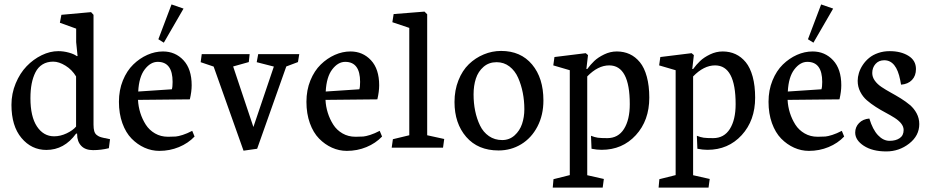

<svg xmlns="http://www.w3.org/2000/svg" viewBox="-20 -673 4232 875"><path d="M331.5 -64H326.7Q272.9 10.3 191.4 10.3Q123.5 10.3 77.9 -44.2Q32.2 -98.6 32.2 -195.3Q32.2 -246.6 51.5 -293Q70.8 -339.4 101.3 -371.1Q131.8 -402.8 169.9 -421.4Q208 -439.9 245.6 -439.9Q269.5 -439.9 293.5 -433.3Q317.4 -426.8 329.6 -417.5H333.5L327.1 -481V-542.5L252.9 -569.3L259.8 -605.5L395 -617.7L406.2 -605.5V-105Q406.2 -86.9 409.4 -75.7Q412.6 -64.5 420.2 -58.3Q427.7 -52.2 434.8 -49.6Q441.9 -46.9 455.6 -43.9Q458.5 -43.5 459.5 -43.5L481.4 -38.6L476.1 2.4Q440.9 11.2 403.8 11.2Q368.7 11.2 350.1 -8.5Q331.5 -28.3 331.5 -60.5ZM326.7 -96.2V-324.7Q308.1 -355.5 278.3 -373.8Q248.5 -392.1 222.7 -392.1Q194.3 -392.1 173.8 -379.4Q153.3 -366.7 141.6 -343.5Q129.9 -320.3 124.3 -291.3Q118.7 -262.2 118.7 -225.6Q118.7 -141.6 148.4 -96.7Q178.2 -51.8 226.6 -51.8Q255.4 -51.8 283.9 -65.4Q312.5 -79.1 326.7 -96.2Z M816.4 -633.8 726.6 -478.5 701.7 -494.1 761.7 -652.8ZM609.9 -255.9 763.2 -266.1Q766.6 -276.9 766.6 -299.8Q766.6 -391.1 698.7 -391.1Q666 -391.1 639.6 -356.7Q613.3 -322.3 609.9 -255.9ZM845.2 -220.2 608.9 -217.8Q610.4 -187.5 619.4 -158.7Q628.4 -129.9 644.3 -105Q660.2 -80.1 686.5 -64.9Q712.9 -49.8 745.1 -49.8H748Q769 -49.8 780.8 -50.8Q792.5 -51.8 812.5 -58.1Q832.5 -64.5 856 -76.7L866.7 -50.8Q837.4 -20 795.4 -2.7Q753.4 14.6 706.1 14.6Q670.9 14.6 638.4 0Q606 -14.6 579.6 -41.5Q553.2 -68.4 537.6 -111.8Q522 -155.3 522 -209Q522 -262.2 540 -306.4Q558.1 -350.6 587.2 -378.9Q616.2 -407.2 651.4 -422.9Q686.5 -438.5 722.7 -438.5Q778.8 -438.5 816.2 -398.4Q853.5 -358.4 853.5 -284.2Q853.5 -255.9 845.2 -220.2Z M1089.8 13.7 953.6 -369.6 894.5 -389.6 899.4 -426.3H1117.7L1113.8 -390.1L1042.5 -370.1L1134.8 -94.2L1228 -369.6L1149.9 -389.6L1156.7 -426.3H1343.8L1337.9 -390.1L1284.7 -370.1L1151.9 4.9Z M1699.7 -220.2 1463.4 -217.8Q1464.8 -187.5 1473.9 -158.7Q1482.9 -129.9 1498.8 -105Q1514.6 -80.1 1541 -64.9Q1567.4 -49.8 1599.6 -49.8H1602.5Q1623.5 -49.8 1635.3 -50.8Q1647 -51.8 1667 -58.1Q1687 -64.5 1710.4 -76.7L1721.2 -50.8Q1691.9 -20 1649.9 -2.7Q1607.9 14.6 1560.5 14.6Q1525.4 14.6 1492.9 0Q1460.4 -14.6 1434.1 -41.5Q1407.7 -68.4 1392.1 -111.8Q1376.5 -155.3 1376.5 -209Q1376.5 -262.2 1394.5 -306.4Q1412.6 -350.6 1441.7 -378.9Q1470.7 -407.2 1505.9 -422.9Q1541 -438.5 1577.1 -438.5Q1633.3 -438.5 1670.7 -398.4Q1708 -358.4 1708 -284.2Q1708 -255.9 1699.7 -220.2ZM1464.4 -255.9 1617.7 -266.1Q1621.1 -276.9 1621.1 -299.8Q1621.1 -391.1 1553.2 -391.1Q1520.5 -391.1 1494.1 -356.7Q1467.8 -322.3 1464.4 -255.9Z M1926.8 -56.6 2004.4 -39.6 1999 0H1765.1L1770.5 -38.6L1845.2 -56.6V-545.9L1768.1 -571.8L1773.9 -608.9L1914.6 -620.1L1926.8 -607.9Z M2138.2 -242.7Q2138.2 -203.1 2145.5 -167.5Q2152.8 -131.8 2167.5 -101.3Q2182.1 -70.8 2208.3 -52.7Q2234.4 -34.7 2268.6 -34.7Q2301.3 -34.7 2325 -55.9Q2348.6 -77.1 2359.1 -108.2Q2369.6 -139.2 2369.6 -175.3Q2369.6 -213.9 2362.5 -250Q2355.5 -286.1 2341.3 -318.4Q2327.1 -350.6 2301.8 -370.1Q2276.4 -389.6 2243.2 -389.6Q2208 -389.6 2183.6 -368.4Q2159.2 -347.2 2148.7 -314.9Q2138.2 -282.7 2138.2 -242.7ZM2456.5 -215.3Q2456.5 -148.4 2429.2 -96.2Q2401.9 -43.9 2355.2 -15.6Q2308.6 12.7 2252 12.7Q2158.2 12.7 2104.7 -49.1Q2051.3 -110.8 2051.3 -208Q2051.3 -261.7 2069.1 -306.6Q2086.9 -351.6 2116.7 -380.4Q2146.5 -409.2 2184.6 -425Q2222.7 -440.9 2263.7 -440.9Q2353 -440.9 2404.8 -379.2Q2456.5 -317.4 2456.5 -215.3Z M2721.7 9.8Q2700.2 9.8 2675.8 4.9L2673.3 -54.2Q2690.4 -47.4 2704.6 -45.4Q2718.8 -43.5 2747.6 -43.5Q2797.4 -43.5 2823.7 -85.4Q2850.1 -127.4 2850.1 -198.2Q2850.1 -375 2756.3 -375Q2705.1 -375 2656.2 -324.7V125.5L2731.9 142.6L2726.6 182.1H2499L2502.4 143.6L2576.7 125V-353L2501.5 -375L2506.8 -413.1L2649.4 -430.7L2659.7 -421.9L2652.3 -358.4H2656.2Q2670.9 -378.4 2688.2 -395Q2705.6 -411.6 2733.4 -425Q2761.2 -438.5 2791 -438.5Q2823.2 -438.5 2849.6 -426.3Q2876 -414.1 2896.2 -389.4Q2916.5 -364.7 2927.7 -323.5Q2939 -282.2 2939 -228Q2939 -124 2877.7 -57.1Q2816.4 9.8 2721.7 9.8Z M3204.1 9.8Q3182.6 9.8 3158.2 4.9L3155.8 -54.2Q3172.9 -47.4 3187 -45.4Q3201.2 -43.5 3230 -43.5Q3279.8 -43.5 3306.2 -85.4Q3332.5 -127.4 3332.5 -198.2Q3332.5 -375 3238.8 -375Q3187.5 -375 3138.7 -324.7V125.5L3214.4 142.6L3209 182.1H2981.4L2984.9 143.6L3059.1 125V-353L2983.9 -375L2989.3 -413.1L3131.8 -430.7L3142.1 -421.9L3134.8 -358.4H3138.7Q3153.3 -378.4 3170.7 -395Q3188 -411.6 3215.8 -425Q3243.7 -438.5 3273.4 -438.5Q3305.7 -438.5 3332 -426.3Q3358.4 -414.1 3378.7 -389.4Q3398.9 -364.7 3410.2 -323.5Q3421.4 -282.2 3421.4 -228Q3421.4 -124 3360.1 -57.1Q3298.8 9.8 3204.1 9.8Z M3776.9 -633.8 3687 -478.5 3662.1 -494.1 3722.2 -652.8ZM3570.3 -255.9 3723.6 -266.1Q3727.1 -276.9 3727.1 -299.8Q3727.1 -391.1 3659.2 -391.1Q3626.5 -391.1 3600.1 -356.7Q3573.7 -322.3 3570.3 -255.9ZM3805.7 -220.2 3569.3 -217.8Q3570.8 -187.5 3579.8 -158.7Q3588.9 -129.9 3604.7 -105Q3620.6 -80.1 3647 -64.9Q3673.3 -49.8 3705.6 -49.8H3708.5Q3729.5 -49.8 3741.2 -50.8Q3752.9 -51.8 3772.9 -58.1Q3793 -64.5 3816.4 -76.7L3827.1 -50.8Q3797.9 -20 3755.9 -2.7Q3713.9 14.6 3666.5 14.6Q3631.3 14.6 3598.9 0Q3566.4 -14.6 3540 -41.5Q3513.7 -68.4 3498 -111.8Q3482.4 -155.3 3482.4 -209Q3482.4 -262.2 3500.5 -306.4Q3518.6 -350.6 3547.6 -378.9Q3576.7 -407.2 3611.8 -422.9Q3647 -438.5 3683.1 -438.5Q3739.3 -438.5 3776.6 -398.4Q3814 -358.4 3814 -284.2Q3814 -255.9 3805.7 -220.2Z M4086.4 -287.1 4082.5 -308.1Q4064.9 -398.4 4009.8 -398.4Q3984.9 -398.4 3970 -381.6Q3955.1 -364.7 3955.1 -340.3Q3955.1 -321.8 3966.8 -305.4Q3978.5 -289.1 3997.6 -276.4Q4016.6 -263.7 4039.3 -251.2Q4062 -238.8 4085 -224.6Q4107.9 -210.4 4126.7 -194.6Q4145.5 -178.7 4157.5 -156.2Q4169.4 -133.8 4169.4 -107.4Q4169.4 -54.7 4123.5 -18.8Q4077.6 17.1 4019 17.1Q3956.1 17.1 3916.7 -8.5Q3877.4 -34.2 3877.4 -68.8Q3877.4 -94.2 3895 -112.3Q3912.6 -130.4 3941.9 -132.8Q3957 -82.5 3981.2 -56.9Q4005.4 -31.2 4033.9 -31.2Q4062.5 -31.2 4080.3 -43.5Q4098.1 -55.7 4098.1 -80.6Q4098.1 -96.2 4086.7 -110.4Q4075.2 -124.5 4056.6 -136.2Q4038.1 -147.9 4015.9 -159.7Q3993.7 -171.4 3971.2 -185.8Q3948.7 -200.2 3930.4 -216.1Q3912.1 -231.9 3900.4 -254.9Q3888.7 -277.8 3888.7 -304.7Q3888.7 -321.8 3894.3 -340.3Q3899.9 -358.9 3911.9 -377Q3923.8 -395 3940.7 -408.9Q3957.5 -422.9 3981.9 -431.4Q4006.3 -439.9 4034.7 -439.9Q4085.4 -439.9 4119.9 -418.7Q4154.3 -397.5 4154.3 -358.4Q4154.3 -327.6 4136.2 -308.6Q4118.2 -289.6 4086.4 -287.1Z"/></svg>

Font: Neuton
Style: Regular
Weight: 400
Designer: Brian M Zick
Version: Version 1.3